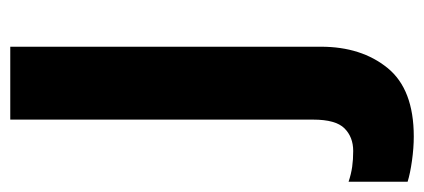

<svg xmlns="http://www.w3.org/2000/svg" viewBox="-297 -340 826 374"><g transform="rotate(-90 116.0 -153.0)"><path d="M37 240Q15 240 -10 236.5Q-35 233 -51 228V113Q-36 118 -22 120Q-8 122 9 122Q36 122 53 105Q70 88 70 44V-546H212V59Q212 138 170.5 189Q129 240 37 240Z"/></g></svg>

Font: Noto Sans Armenian SemiCondensed
Style: Bold
Weight: 700
Width: 4
Designer: Monotype Design Team
Foundry: Monotype Imaging Inc.
Version: Version 2.008; ttfautohint (v1.8.4.7-5d5b)